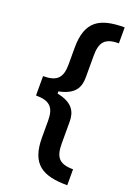

<svg xmlns="http://www.w3.org/2000/svg" viewBox="-169 -815 723 1033"><g transform="rotate(20 193.0 -299.0)"><path d="M34.1 -354.4V-243.6C114.3 -243.6 141.7 -213.4 141.7 -137.8V-41.9C141.7 111.2 215.9 152.7 357.2 152.7V61.4C273.8 61.4 252.5 26.6 252.5 -49.4V-172.2C252.5 -228.3 231.5 -274.5 139.6 -293V-305.4C231.5 -323.9 252.5 -370 252.5 -426.1V-549C252.5 -624.6 273.8 -659.8 357.2 -659.8V-751.1C215.9 -751.1 141.7 -709.5 141.7 -556.5V-460.2C141.7 -384.9 114.3 -354.4 34.1 -354.4Z"/></g></svg>

Font: Magic Ui Pro Semi Bold
Style: Regular
Weight: 600
Designer: Stefan Endress, Andreas Faust
Version: Version 1.000;FEAKit 1.0